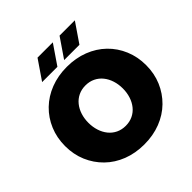

<svg xmlns="http://www.w3.org/2000/svg" viewBox="-230 -1075 1270 1270"><g transform="rotate(-45 405.0 -440.0)"><path d="M405 13Q322 13 252.5 -14Q183 -41 132.5 -90.5Q82 -140 54 -206Q26 -272 26 -350Q26 -428 54 -494.5Q82 -561 132.5 -610Q183 -659 252.5 -686Q322 -713 405 -713Q488 -713 557.5 -686Q627 -659 677.5 -610Q728 -561 756 -494.5Q784 -428 784 -350Q784 -272 756 -206Q728 -140 677.5 -90.5Q627 -41 557.5 -14Q488 13 405 13ZM405 -161Q442 -161 472 -175.5Q502 -190 523 -216Q544 -242 555 -276.5Q566 -311 566 -350Q566 -389 555 -423.5Q544 -458 523 -484Q502 -510 472 -524.5Q442 -539 405 -539Q368 -539 338 -524.5Q308 -510 287 -484Q266 -458 255 -423.5Q244 -389 244 -350Q244 -311 255 -276.5Q266 -242 287 -216Q308 -190 338 -175.5Q368 -161 405 -161ZM424 -757 517 -893H660L567 -757ZM218 -757 311 -893H454L361 -757Z"/></g></svg>

Font: MuseoModerno Thin Black
Style: Regular
Weight: 900
Version: Version 1.002